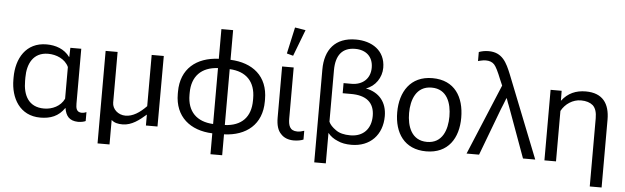

<svg xmlns="http://www.w3.org/2000/svg" viewBox="-57 -1047 4674 1437"><g transform="rotate(5 2280.5 -328.0)"><path d="M266 10C342 10 403 -13 447 -78H448C458 -18 485 15 549 17C573 17 596 12 607 6V-61C597 -56 583 -53 573 -53C532 -53 527 -84 527 -118V-530H445L443 -461H441C400 -518 334 -540 266 -540C111 -540 41 -414 41 -273V-257C41 -117 112 10 266 10ZM288 -60C170 -60 129 -148 129 -254V-280C129 -381 171 -471 284 -471C345 -471 412 -444 439 -385V-147C412 -89 349 -60 288 -60Z M900 -60C844 -60 800 -101 800 -150V-530H710V165H800V-19C822 1 849 7 884 7C953 7 1010 -39 1059 -82V0H1146L1147 -530H1056V-145C1006 -93 954 -60 900 -60Z M1559 172H1647V15C1814 9 1930 -84 1930 -257V-272C1930 -447 1814 -538 1647 -545V-768H1559V-545C1392 -538 1276 -446 1276 -272V-257C1276 -85 1393 9 1559 15ZM1559 -55C1435 -61 1364 -132 1364 -257V-272C1364 -397 1435 -469 1559 -475ZM1647 -55V-475C1772 -469 1841 -397 1841 -272V-257C1841 -131 1772 -61 1647 -55Z M2171 15C2200 15 2228 9 2243 2V-64C2226 -58 2209 -54 2191 -54C2133 -54 2123 -97 2123 -146V-529H2036V-145C2036 -89 2048 -49 2073 -24C2096 2 2130 15 2171 15ZM2111 -616 2187 -815 2107 -828 2063 -629Z M2338 165H2425V-64C2444 -40 2469 -22 2499 -10C2528 4 2563 10 2603 10C2744 10 2834 -85 2834 -225C2834 -329 2777 -400 2675 -420C2745 -443 2791 -512 2791 -585C2791 -715 2689 -778 2569 -778C2414 -778 2338 -682 2338 -532ZM2589 -60C2543 -60 2506 -69 2479 -89C2452 -108 2434 -127 2425 -148V-535C2425 -649 2474 -708 2570 -708C2651 -708 2705 -661 2705 -578C2705 -494 2646 -445 2565 -445H2505V-369H2566C2683 -370 2744 -319 2744 -219C2744 -123 2687 -60 2589 -60Z M3165 10C3330 10 3405 -110 3405 -263C3405 -418 3333 -540 3165 -540C3000 -540 2924 -416 2924 -263C2924 -109 3000 10 3165 10ZM3165 -61C3048 -61 3013 -166 3013 -265C3013 -364 3049 -469 3165 -469C3282 -469 3316 -364 3316 -265C3316 -166 3281 -61 3165 -61Z M3468 0H3562L3695 -353C3701 -368 3705 -379 3709 -387C3713 -396 3719 -412 3729 -438H3732C3741 -411 3747 -395 3750 -389C3753 -383 3757 -371 3763 -354L3892 0H3984L3739 -618C3704 -704 3670 -778 3566 -778C3538 -778 3515 -773 3493 -765V-697C3498 -698 3506 -701 3518 -703C3529 -706 3541 -707 3552 -707C3579 -707 3600 -699 3615 -683C3629 -668 3647 -632 3670 -574L3689 -530Z M4408 165H4497V-344C4497 -465 4444 -541 4317 -541C4243 -541 4183 -515 4138 -456H4137L4136 -530H4053V0H4140V-379C4169 -433 4225 -471 4287 -471C4326 -471 4356 -461 4377 -443C4398 -423 4408 -392 4408 -347Z"/></g></svg>

Font: Cheyenne Sans
Style: Regular
Weight: 400
Designer: The Public Sans project authors (U.S. Web Design System), Libre Franklin designed by Pablo Impallari and Rodrigo Fuenzal
Foundry: The Cheyenne Sans Project Authors
Version: Version 2.007